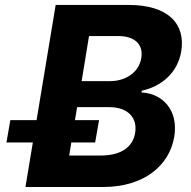

<svg xmlns="http://www.w3.org/2000/svg" viewBox="-20 -747 764 767"><path d="M81.7 0H392C555.4 0 657 -85.6 676.1 -201C693.9 -308.2 627.5 -374.3 545.1 -377.5L546.5 -384.6C624.3 -401.6 689.3 -455.6 703.8 -540.8C722.3 -649.9 653.8 -727.3 493.3 -727.3H202.4L126.1 -267H21.3L5.7 -177.9H111.2ZM256.4 -125.7 264.9 -177.9H360.1L375.7 -267H279.5L288 -318.9H416.9C491.5 -318.9 529.5 -276.3 519.9 -216.3C511 -161.6 467 -125.7 381.7 -125.7ZM306.1 -422.9 335.6 -603H452.4C519.9 -603 553.3 -568.2 544.4 -515.3C535.5 -458.1 482.2 -422.9 419.7 -422.9Z"/></svg>

Font: Magic Ui Pro
Style: Bold Italic
Weight: 700
Italic angle: -9.39999°
Designer: Stefan Endress, Andreas Faust
Version: Version 1.000;FEAKit 1.0